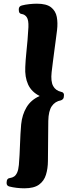

<svg xmlns="http://www.w3.org/2000/svg" viewBox="-20 -776 428 1040"><path d="M111.7 244Q92.3 244 70.6 241.5Q48.8 239 30.5 234.2Q15.7 230.4 15.7 214.9Q15.7 200.9 20.8 194.7Q26 188.6 35.9 187.8Q46.9 186.3 56.6 179.9Q66.2 173.5 72.9 158.7Q79.7 143.8 82.2 117.4Q84.7 91.9 85.9 63.5Q87.2 35.1 88.4 6.2Q89.6 -22.7 90.9 -50.4Q92.1 -78.1 94.6 -102.1Q99.9 -155.5 124 -195.4Q148.1 -235.4 195 -256Q150.4 -278.3 132.2 -318.5Q113.9 -358.7 116.9 -413.6Q118.4 -449.3 122.2 -486.2Q125.9 -523.1 129.2 -559.4Q132.4 -595.6 133.9 -628.6Q135.4 -667.6 124.9 -682.8Q114.4 -698.1 96.9 -700.3Q88.4 -701.8 85.1 -707.1Q81.7 -712.3 81.7 -725.4Q81.7 -742.2 98.5 -746.4Q116.6 -751.2 138.8 -753.6Q160.9 -756 180 -756Q232.2 -756 257 -736.1Q281.7 -716.2 287.7 -684Q293.6 -651.9 289.1 -613.6Q286.1 -589.1 282.1 -559.2Q278.1 -529.4 274 -498.5Q269.8 -467.6 266.2 -438.4Q262.6 -409.2 259.6 -384.4Q254.3 -335.4 267.7 -310.3Q281 -285.3 311.8 -278.3Q319.8 -277.1 323.2 -272.1Q326.6 -267.1 326.6 -262.1Q326.6 -247 321.8 -240.7Q317 -234.4 309.8 -232.4Q278.1 -226.7 260.4 -200.7Q242.8 -174.7 241.6 -121.7Q241.3 -99.6 241.1 -72.5Q240.8 -45.3 240.6 -16.5Q240.3 12.3 240.1 40.8Q239.8 69.2 239.6 96Q239.4 136.7 229 170.4Q218.7 204.2 191.4 224.1Q164.1 244 111.7 244Z"/></svg>

Font: Briem Hand Thin
Style: Regular
Weight: 100
Designer: Gunnlaugur SE Briem, Eben Sorkin
Foundry: Sorkin Type Co.
Version: Version 1.003